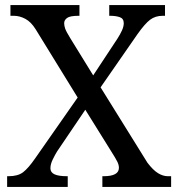

<svg xmlns="http://www.w3.org/2000/svg" viewBox="-20 -734 700 754"><path d="M8 0V-42H14Q50 -42 70.5 -57.5Q91 -73 118 -112L285 -351L120 -619Q102 -648 79.5 -660Q57 -672 34 -672H21V-714H292V-672H289Q255 -672 243.5 -663.5Q232 -655 232 -643Q232 -633 236 -621.5Q240 -610 256 -584L346 -438L441 -582Q452 -599 459 -614.5Q466 -630 466 -643Q466 -661 450.5 -666.5Q435 -672 412 -672H409V-714H628V-672H619Q590 -672 569.5 -656.5Q549 -641 520 -600L375 -391L559 -95Q581 -66 600.5 -54Q620 -42 639 -42H652V0H382V-42H387Q447 -42 447 -75Q447 -86 441 -98.5Q435 -111 414 -144L315 -303L204 -139Q196 -126 187 -107.5Q178 -89 178 -73Q178 -57 194 -49.5Q210 -42 243 -42H246V0Z"/></svg>

Font: Noto Serif Khojki
Style: Regular
Weight: 400
Designer: Juan Bruce
Version: Version 2.002